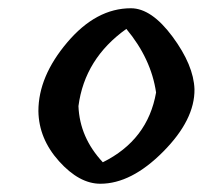

<svg xmlns="http://www.w3.org/2000/svg" viewBox="-20 -769 491 465"><path d="M297 -749Q347 -749 398 -680Q449 -611 451 -553Q452 -479 375 -401.5Q298 -324 223 -324Q172 -324 123 -378.5Q74 -433 73 -500Q73 -584 143 -666.5Q213 -749 297 -749ZM286 -699Q185 -627 170 -512Q173 -436 229 -376Q338 -430 358 -545Q346 -627 286 -699Z"/></svg>

Font: Tillana Medium
Style: Regular
Weight: 500
Designer: Lipi Raval (Devanagari, Latin), Jonny Pinhorn (Latin)
Foundry: Indian Type Foundry
Version: Version 2.003;PS 1.0;hotconv 1.0.79;makeotf.lib2.5.61930; tt